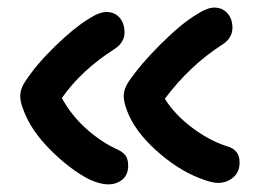

<svg xmlns="http://www.w3.org/2000/svg" viewBox="-20 -461 689 509"><path d="M558.1 23.9Q540.5 23.9 508.8 11.2Q448.7 -12.2 392.1 -64Q335.4 -115.7 315.9 -169.9Q307.1 -193.4 308.1 -210Q309.1 -226.6 320.8 -244.1Q352.5 -291 406.7 -344.7Q460.9 -398.4 500 -421.9Q528.8 -440.9 547.9 -440.9Q569.3 -440.9 582.8 -426Q596.2 -411.1 596.2 -387.2Q596.2 -359.4 567.9 -341.8Q482.9 -287.1 417 -199.2Q442.4 -158.2 488.3 -123.3Q534.2 -88.4 582 -73.2Q615.2 -64 615.2 -30.8Q615.2 -4.9 598.1 9.5Q581.1 23.9 558.1 23.9ZM266.1 27.8Q246.6 27.8 217.8 15.1Q166 -11.2 113.8 -63.5Q61.5 -115.7 42 -169.9Q32.7 -192.9 33.7 -210Q34.7 -227.1 46.9 -245.1Q76.2 -290 126.2 -338.6Q176.3 -387.2 213.9 -410.2Q242.7 -429.2 262.2 -429.2Q283.7 -429.2 296.9 -414.3Q310.1 -399.4 310.1 -375Q310.1 -347.7 282.2 -330.1Q195.3 -274.4 144 -201.2Q168.5 -155.8 208.5 -119.9Q248.5 -84 291 -64.9Q306.2 -58.1 313 -48.3Q319.8 -38.6 319.8 -22Q319.8 2.4 304.4 15.1Q289.1 27.8 266.1 27.8Z"/></svg>

Font: Shantell Sans Irregular Bouncy
Style: Regular
Weight: 500
Designer: Stephen Nixon, Anya Danilova, Shantell Martin
Foundry: Arrow Type
Version: Version 1.006;[9816181b4]